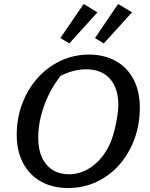

<svg xmlns="http://www.w3.org/2000/svg" viewBox="-20 -934 753 964"><path d="M321 10Q243 10 185 -23Q127 -56 95.5 -116Q64 -176 64 -257Q64 -341 92 -414.5Q120 -488 169.5 -543Q219 -598 285 -629Q351 -660 427 -660Q504 -660 561.5 -627.5Q619 -595 650.5 -535.5Q682 -476 682 -394Q682 -308 654.5 -234.5Q627 -161 578.5 -106Q530 -51 464 -20.5Q398 10 321 10ZM326 -59Q393 -59 449.5 -103.5Q506 -148 538 -226Q548 -252 556 -285Q564 -318 569 -350.5Q574 -383 574 -408Q574 -492 531.5 -539Q489 -586 413 -586Q351 -586 285 -554Q232 -487 202 -404.5Q172 -322 172 -242Q172 -157 213 -108Q254 -59 326 -59ZM400 -914 469 -872 328 -716 283 -743ZM573 -914 643 -872 501 -716 457 -743Z"/></svg>

Font: Piazzolla Medium
Style: Italic
Weight: 500
Italic angle: -11.3°
Designer: Juan Pablo del Peral
Foundry: Huerta Tipografica
Version: Version 1.330